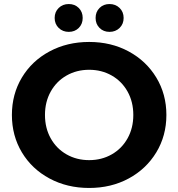

<svg xmlns="http://www.w3.org/2000/svg" viewBox="-20 -920 884 952"><path d="M39 -350Q39 -453 88.5 -535.5Q138 -618 225.5 -665Q313 -712 422 -712Q531 -712 618 -665Q705 -618 755 -535.5Q805 -453 805 -350Q805 -247 755 -164.5Q705 -82 618 -35Q531 12 422 12Q313 12 225.5 -35Q138 -82 88.5 -164.5Q39 -247 39 -350ZM641 -350Q641 -415 612.5 -466Q584 -517 534 -545.5Q484 -574 422 -574Q360 -574 310 -545.5Q260 -517 231.5 -466Q203 -415 203 -350Q203 -285 231.5 -234Q260 -183 310 -154.5Q360 -126 422 -126Q484 -126 534 -154.5Q584 -183 612.5 -234Q641 -285 641 -350ZM251 -831Q251 -861 271 -880.5Q291 -900 321 -900Q351 -900 370.5 -880.5Q390 -861 390 -831Q390 -801 370.5 -781.5Q351 -762 321 -762Q291 -762 271 -781.5Q251 -801 251 -831ZM454 -831Q454 -861 473.5 -880.5Q493 -900 523 -900Q553 -900 573 -880.5Q593 -861 593 -831Q593 -801 573 -781.5Q553 -762 523 -762Q493 -762 473.5 -781.5Q454 -801 454 -831Z"/></svg>

Font: Montserrat Alternates
Style: Bold
Weight: 700
Designer: Julieta Ulanovsky
Foundry: Julieta Ulanovsky
Version: Version 7.200